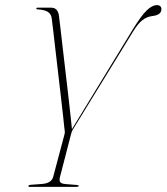

<svg xmlns="http://www.w3.org/2000/svg" viewBox="-20 -730 651 750"><path d="M287.5 -4.5Q287.5 0 277.5 0H96Q91 0 91 -4Q91 -7 98.5 -8L145 -11.5Q181.5 -14.5 188 -40L231.5 -203.5Q234 -212 233 -218.2Q232 -224.5 231 -233Q230.5 -240 227 -271.8Q223.5 -303.5 218.2 -349.2Q213 -395 207 -445.5Q201 -496 195.8 -542Q190.5 -588 186.8 -619.8Q183 -651.5 182 -658.5Q180 -675 167 -683.5Q154 -692 126 -693.5Q122 -693.5 122 -697Q122 -700 126 -700H180Q205 -700 210 -670.5Q211 -662.5 214.8 -630.8Q218.5 -599 223.8 -553.5Q229 -508 235 -457.2Q241 -406.5 246.5 -359Q252 -311.5 255.8 -275.8Q259.5 -240 261 -225.5L497.5 -613Q530.5 -667.5 552.5 -688.8Q574.5 -710 592.5 -710Q602.5 -710 606.8 -705Q611 -700 610.5 -693.5Q610 -671.5 576 -667.5Q554 -665 536.5 -651.5Q519 -638 500 -607L264 -223Q261 -218 259.8 -213.5Q258.5 -209 256.5 -202L214 -37.5Q211 -25.5 215 -19Q219 -12.5 236 -11L279.5 -7.5Q287.5 -7 287.5 -4.5Z"/></svg>

Font: Fraunces 144pt Thin
Style: Italic
Weight: 100
Italic angle: -16°
Version: Version 1.000;[b76b70a41]